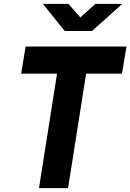

<svg xmlns="http://www.w3.org/2000/svg" viewBox="-20 -970 672 990"><path d="M181 0 274 -590H89L112 -730H632L609 -590H424L331 0ZM314 -810 201 -950H333L394 -880L472 -950H611L454 -810Z"/></svg>

Font: JetBrains Mono ExtraBold
Style: Italic
Weight: 800
Italic angle: -9°
Monospace: yes
Designer: Philipp Nurullin, Konstantin Bulenkov
Foundry: JetBrains
Version: Version 2.305; ttfautohint (v1.8.4.7-5d5b)